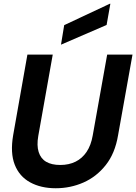

<svg xmlns="http://www.w3.org/2000/svg" viewBox="-20 -991 726 1023"><path d="M277 12Q198 12 140.5 -19.5Q83 -51 58.5 -113.5Q34 -176 50 -270L126 -700H261L184 -267Q175 -216 186 -181Q197 -146 226 -129Q255 -112 301 -112Q347 -112 382.5 -129.5Q418 -147 441.5 -182Q465 -217 474 -269L551 -700H686L609 -270Q593 -174 543.5 -111.5Q494 -49 424.5 -18.5Q355 12 277 12ZM305 -753 322 -857 565 -971H568L548 -858Z"/></svg>

Font: DM Sans 36pt
Style: Bold Italic
Weight: 700
Italic angle: -10°
Designer: Colophon Foundry, Jonny Pinhorn
Foundry: Colophon Foundry
Version: Version 4.004;gftools[0.9.30]